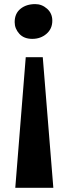

<svg xmlns="http://www.w3.org/2000/svg" viewBox="-20 -768 329 936"><path d="M54.5 147.5 105.5 -489H188.5L240 147.5ZM152 -748Q184 -748 209.5 -725.5Q235 -703 235 -667Q235 -627.5 206.5 -603Q178 -578.5 137.5 -578.5Q96.5 -578.5 74 -603.5Q51.5 -628.5 51.5 -660Q51.5 -702 79.8 -725Q108 -748 152 -748Z"/></svg>

Font: Merriweather 48pt Black
Style: Regular
Weight: 900
Version: Version 2.100